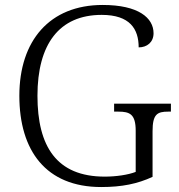

<svg xmlns="http://www.w3.org/2000/svg" viewBox="-20 -744 722 774"><path d="M388 10C472 10 534 -3 595 -31V-215C595 -284 614 -294 658 -294H669V-326H440V-294H457C503 -294 527 -284 527 -217V-51C496 -39 448 -32 402 -32C208 -32 131 -154 131 -358C131 -565 218 -684 390 -684C504 -684 539 -627 539 -553C573 -553 599 -574 599 -610C599 -672 538 -724 394 -724C180 -724 58 -580 58 -358C58 -137 165 10 388 10Z"/></svg>

Font: Noto Serif Lao Light
Style: Regular
Weight: 300
Designer: Monotype Design Team
Foundry: Monotype Imaging Inc.
Version: Version 2.003